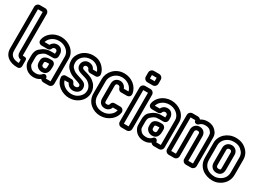

<svg xmlns="http://www.w3.org/2000/svg" viewBox="-17 -1386 2893 2111"><g transform="rotate(30 1429.5 -330.0)"><path d="M174 -25C105 -26 61 -54 61 -118V-642H121V-137C121 -106 132 -73 174 -67ZM124 -692H58C32 -692 11 -671 11 -645V-118C11 -17 93 25 176 25H188C209 25 224 7 224 -12V-88C224 -106 214 -116 196 -116H192C167 -116 171 -114 171 -137V-645C171 -671 150 -692 124 -692Z M518 -308V-328C518 -347 516 -368 496 -391C483 -406 463 -413 442 -413C404 -413 378 -391 366 -366H304C317 -413 366 -457 438 -457C512 -457 577 -404 577 -341V-25H518V-31C518 -55 486 -73 467 -54C447 -32 427 -19 392 -19C351 -19 327 -33 309 -63C300 -78 301 -89 301 -109V-163C301 -194 309 -212 322 -223C356 -252 369 -262 420 -262H473C498 -262 518 -283 518 -308ZM515 25H580C606 25 627 4 627 -22V-341C627 -440 532 -507 438 -507C339 -507 266 -441 253 -367C251 -357 252 -343 260 -333C270 -319 286 -316 298 -316H372C391 -316 404 -327 410 -343C414 -354 423 -363 442 -363C451 -363 455 -360 458 -357C472 -342 468 -349 468 -328V-312H420C359 -312 327 -292 290 -261C261 -237 251 -202 251 -163V-109C251 -91 250 -64 267 -37C293 7 337 31 392 31C427 31 453 20 476 4C484 15 498 25 515 25ZM472 -234H451C404 -234 360 -215 360 -164V-140C360 -96 399 -65 441 -65C513 -65 518 -131 518 -163V-188C518 -213 497 -234 472 -234ZM451 -184H468V-163C468 -127 467 -115 441 -115C421 -115 410 -128 410 -140V-164C410 -175 412 -184 451 -184Z M966 -370H915C902 -403 870 -418 838 -418C788 -418 761 -377 761 -342C761 -289 807 -272 837 -263L872 -253C912 -240 922 -236 945 -213C966 -192 978 -165 978 -138C978 -105 967 -80 940 -55C913 -30 882 -18 843 -18C778 -18 718 -59 705 -112H758C772 -78 804 -59 839 -59C886 -59 926 -91 926 -134C926 -156 920 -178 902 -192C888 -203 869 -211 845 -219L823 -226C774 -242 758 -246 727 -279C716 -291 708 -310 708 -341C708 -396 758 -457 845 -457C904 -457 952 -418 966 -370ZM839 -109C823 -109 810 -119 805 -130C801 -143 789 -162 764 -162H691C668 -162 650 -142 653 -120C661 -27 755 32 843 32C892 32 937 16 974 -17C1011 -50 1028 -93 1028 -138C1028 -179 1012 -220 981 -249C952 -278 926 -288 886 -301L851 -311C819 -320 811 -327 811 -342C811 -355 820 -368 838 -368C857 -368 865 -360 868 -352C873 -338 885 -320 909 -320H977C1002 -320 1020 -342 1018 -365C1015 -399 995 -432 969 -458C935 -491 893 -507 845 -507C734 -507 658 -426 658 -341C658 -302 668 -269 691 -245C728 -206 758 -194 807 -178L829 -171C849 -165 864 -157 870 -152C872 -150 876 -146 876 -134C876 -125 866 -109 839 -109Z M1162 -332V-146C1162 -102 1187 -65 1241 -65C1281 -65 1306 -91 1315 -118H1375C1370 -93 1360 -75 1337 -55C1309 -31 1276 -19 1237 -19C1162 -19 1102 -67 1102 -146V-332C1102 -388 1154 -457 1238 -457C1307 -457 1363 -413 1375 -357H1315C1305 -388 1277 -413 1240 -413C1190 -413 1162 -378 1162 -332ZM1237 31C1286 31 1331 15 1369 -17C1402 -46 1420 -79 1426 -117C1430 -144 1408 -168 1381 -168H1307C1288 -168 1273 -155 1269 -137C1266 -124 1259 -115 1241 -115C1215 -115 1212 -120 1212 -146V-332C1212 -346 1214 -349 1215 -351C1221 -360 1223 -363 1240 -363C1254 -363 1265 -354 1268 -341C1272 -326 1285 -307 1309 -307H1380C1391 -307 1406 -309 1417 -322C1425 -332 1427 -344 1426 -354C1414 -444 1332 -507 1238 -507C1124 -507 1052 -414 1052 -332V-146C1052 -37 1140 31 1237 31Z M1508 -25V-451H1568V-25ZM1618 -22V-454C1618 -480 1597 -501 1571 -501H1505C1479 -501 1458 -480 1458 -454V-22C1458 4 1479 25 1505 25H1571C1597 25 1618 4 1618 -22ZM1508 -598V-642H1568V-598ZM1618 -595V-645C1618 -671 1597 -692 1571 -692H1505C1479 -692 1458 -671 1458 -645V-595C1458 -569 1479 -548 1505 -548H1571C1597 -548 1618 -569 1618 -595Z M1918 -308V-328C1918 -347 1916 -368 1896 -391C1883 -406 1863 -413 1842 -413C1804 -413 1778 -391 1766 -366H1704C1717 -413 1766 -457 1838 -457C1912 -457 1977 -404 1977 -341V-25H1918V-31C1918 -55 1886 -73 1867 -54C1847 -32 1827 -19 1792 -19C1751 -19 1727 -33 1709 -63C1700 -78 1701 -89 1701 -109V-163C1701 -194 1709 -212 1722 -223C1756 -252 1769 -262 1820 -262H1873C1898 -262 1918 -283 1918 -308ZM1915 25H1980C2006 25 2027 4 2027 -22V-341C2027 -440 1932 -507 1838 -507C1739 -507 1666 -441 1653 -367C1651 -357 1652 -343 1660 -333C1670 -319 1686 -316 1698 -316H1772C1791 -316 1804 -327 1810 -343C1814 -354 1823 -363 1842 -363C1851 -363 1855 -360 1858 -357C1872 -342 1868 -349 1868 -328V-312H1820C1759 -312 1727 -292 1690 -261C1661 -237 1651 -202 1651 -163V-109C1651 -91 1650 -64 1667 -37C1693 7 1737 31 1792 31C1827 31 1853 20 1876 4C1884 15 1898 25 1915 25ZM1872 -234H1851C1804 -234 1760 -215 1760 -164V-140C1760 -96 1799 -65 1841 -65C1913 -65 1918 -131 1918 -163V-188C1918 -213 1897 -234 1872 -234ZM1851 -184H1868V-163C1868 -127 1867 -115 1841 -115C1821 -115 1810 -128 1810 -140V-164C1810 -175 1812 -184 1851 -184Z M2374 -417C2381 -410 2385 -388 2385 -370V-25H2326V-335C2326 -382 2295 -413 2247 -413C2196 -413 2169 -370 2169 -335V-25H2109V-451H2169C2169 -417 2209 -413 2226 -430C2243 -448 2266 -457 2295 -457C2333 -457 2355 -445 2371 -421C2372 -420 2373 -418 2374 -417ZM2172 -501H2106C2080 -501 2059 -480 2059 -454V-22C2059 4 2080 25 2106 25H2172C2198 25 2219 4 2219 -22V-335C2219 -348 2228 -363 2247 -363C2271 -363 2276 -358 2276 -335V-22C2276 4 2297 25 2323 25H2388C2414 25 2435 4 2435 -22V-370C2435 -387 2437 -424 2412 -451C2385 -489 2344 -507 2295 -507C2264 -507 2234 -499 2210 -482C2202 -493 2188 -501 2172 -501Z M2660 -19C2580 -19 2517 -66 2517 -146V-336C2517 -398 2575 -457 2654 -457C2711 -457 2741 -441 2771 -406C2786 -389 2794 -366 2794 -336V-146C2794 -92 2764 -55 2719 -33C2699 -24 2680 -19 2660 -19ZM2660 31C2688 31 2715 26 2741 13C2800 -15 2844 -70 2844 -146V-336C2844 -376 2832 -411 2809 -438C2771 -483 2723 -507 2654 -507C2551 -507 2467 -430 2467 -336V-146C2467 -32 2560 31 2660 31ZM2657 -414C2604 -414 2577 -374 2577 -336V-146C2577 -102 2608 -65 2657 -65C2721 -65 2734 -115 2734 -148V-336C2734 -379 2701 -414 2657 -414ZM2657 -364C2673 -364 2684 -353 2684 -336V-148C2684 -121 2685 -115 2657 -115C2636 -115 2627 -126 2627 -146V-336C2627 -352 2634 -364 2657 -364Z"/></g></svg>

Font: DIN Rundschrift
Style: MittelKont
Weight: 400
Version: Version 1.027